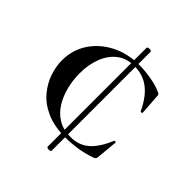

<svg xmlns="http://www.w3.org/2000/svg" viewBox="-189 -686 911 911"><g transform="rotate(45 266.5 -230.0)"><path d="M274 102V-561Q274 -566 281 -567.5Q288 -569 294.5 -567.5Q301 -566 301 -561V102Q301 106 294.5 107.5Q288 109 281 107.5Q274 106 274 102ZM309 -480Q344 -480 388 -472.5Q432 -465 461 -451Q468 -448 470 -445Q472 -442 472 -434L479 -331Q479 -328 474 -327Q469 -326 467 -330Q436 -396 394 -428Q352 -460 294 -460Q244 -460 208.5 -433.5Q173 -407 154 -359.5Q135 -312 135 -251Q135 -207 145.5 -164Q156 -121 178 -85Q200 -49 234.5 -28Q269 -7 318 -7Q373 -7 410.5 -39Q448 -71 477 -140Q478 -144 483 -143Q488 -142 488 -139L478 -33Q477 -25 475 -22Q473 -19 464 -15Q421 0 380 6Q339 12 304 12Q228 12 175.5 -11.5Q123 -35 91.5 -73Q60 -111 46 -154Q32 -197 32 -236Q32 -306 68.5 -361Q105 -416 167.5 -448Q230 -480 309 -480Z"/></g></svg>

Font: Cormorant Infant Light SemiBold
Style: Regular
Weight: 600
Version: Version 4.001